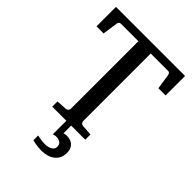

<svg xmlns="http://www.w3.org/2000/svg" viewBox="-257 -780 1114 1114"><g transform="rotate(45 299.5 -223.0)"><path d="M414.6 129.9Q414.6 153.3 405.8 170.9Q397 188.5 381.6 200.7Q366.2 212.9 345 219Q323.7 225.1 298.3 225.1Q285.2 225.1 272.2 223.6Q259.3 222.2 248.5 220.2Q235.8 218.3 224.6 214.8V175.8Q234.9 178.2 245.6 180.2Q254.9 181.6 265.4 182.9Q275.9 184.1 285.6 184.1Q297.4 184.1 308.8 181.9Q320.3 179.7 329.3 175Q338.4 170.4 344 162.6Q349.6 154.8 349.6 143.1Q349.6 124.5 336.4 115.2Q323.2 106 302.7 106Q298.8 106 294.9 106.9Q291 107.9 287.6 108.9L279.8 111.8V0H164.1V-43L228 -46.9Q238.8 -47.9 243.9 -54.7Q249 -61.5 249 -68.8V-622.1H105Q98.1 -622.1 93.5 -617.4Q88.9 -612.8 87.9 -605L74.2 -511.2H16.1V-670.9H583V-511.2H523.9L509.8 -605Q508.3 -612.8 504.2 -617.4Q500 -622.1 493.2 -622.1H350.1V-68.8Q350.1 -61.5 355.2 -54.7Q360.4 -47.9 371.1 -46.9L435.1 -43V0H319.3V63Q324.7 62 329.6 60.5Q334.5 59.1 342.8 59.1Q357.9 59.1 370.8 63Q383.8 66.9 393.6 75.4Q403.3 84 408.9 97.4Q414.6 110.8 414.6 129.9Z"/></g></svg>

Font: Charis SIL Am
Style: Regular
Weight: 400
Foundry: SIL International
Version: Version 5.000